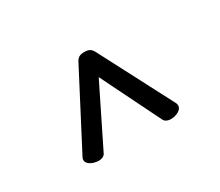

<svg xmlns="http://www.w3.org/2000/svg" viewBox="-73 -744 747 653"><g transform="rotate(-30 300.0 -417.5)"><path d="M333 -572.3 483.4 -283.7Q485.8 -279.3 485.8 -273.4Q485.8 -265.1 479.5 -258.8Q473.1 -252.4 463.4 -249Q452.6 -245.1 441.9 -245.1Q432.6 -245.1 425.8 -248.3Q418.9 -251.5 415.5 -257.3L299.8 -491.7L184.1 -257.3Q180.7 -251.5 173.8 -248.3Q167 -245.1 157.7 -245.1Q149.4 -245.1 138.2 -248.5Q127.4 -252 120.4 -258.5Q113.3 -265.1 113.3 -273.4Q113.3 -278.8 116.2 -283.7L266.6 -572.3Q271.5 -581.5 278.8 -585.9Q286.1 -590.3 299.8 -590.3Q313.5 -590.3 320.8 -585.9Q328.1 -581.5 333 -572.3Z"/></g></svg>

Font: Courier Prime Sans
Style: Regular
Weight: 400
Designer: Alan Dague-Greene
Foundry: Quote-Unquote Apps
Version: Version 3.020